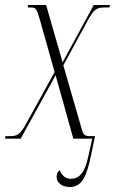

<svg xmlns="http://www.w3.org/2000/svg" viewBox="-40 -556 476 770"><path d="M-20 0H43L183 -254L254 0H329V-1L330 0L314 72C300 140 275 161 245 161C224 161 210 151 199 126C191 133 187 141 187 155C187 175 207 194 240 194C286 194 306 157 324 72L341 -10H324C294 -10 294 -16 283 -55L214 -294L313 -476C339 -523 351 -526 382 -526H399L401 -536H336L211 -306L145 -536H73L71 -526H82C106 -526 107 -521 121 -473L179 -267L66 -62C40 -15 30 -10 -3 -10H-18Z"/></svg>

Font: Noto Serif Display ExtraCondensed ExtraLight
Style: Italic
Weight: 200
Width: 2
Italic angle: -12°
Designer: Monotype Design Team
Foundry: Monotype Imaging Inc.
Version: Version 2.009